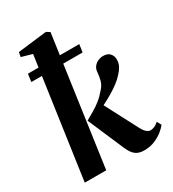

<svg xmlns="http://www.w3.org/2000/svg" viewBox="-197 -924 942 1043"><g transform="rotate(-30 274.0 -402.5)"><path d="M29.5 0 136 -746 69 -765 74.5 -793.5 255.5 -815 277.5 -802 164 0ZM398 10Q375.5 10 358.8 2.8Q342 -4.5 329.8 -20.2Q317.5 -36 307 -61L211 -284Q238.5 -299.5 262.5 -313.8Q286.5 -328 309.5 -346.2Q332.5 -364.5 355 -391.5Q374 -411.5 380.5 -436Q387 -460.5 388.5 -481.5Q389.5 -504.5 400.5 -518.8Q411.5 -533 427.5 -539.8Q443.5 -546.5 459 -546.5Q487.5 -546.5 501.2 -530.8Q515 -515 515 -494Q515.5 -470 504.5 -450.2Q493.5 -430.5 477.5 -414.5Q462 -396.5 437.2 -378.2Q412.5 -360 383.8 -343.2Q355 -326.5 326.8 -312.5Q298.5 -298.5 275.5 -288.5L317.5 -333.5L433 -112.5Q445.5 -88.5 457.8 -78Q470 -67.5 483 -67.5Q493 -67.5 506.5 -73Q520 -78.5 533.5 -91L548 -64Q538 -50.5 517 -33.2Q496 -16 466 -3Q436 10 398 10ZM58 -667H380L373 -618.5H51.5Z"/></g></svg>

Font: Merriweather 72pt
Style: Bold Italic
Weight: 700
Italic angle: -7.8°
Version: Version 2.101